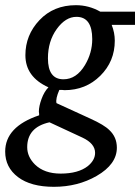

<svg xmlns="http://www.w3.org/2000/svg" viewBox="-51 -503 542 741"><path d="M470 -407H380Q392 -377 392 -346Q392 -266 336 -210.5Q280 -155 198 -155Q195 -155 188 -156Q182 -156 178 -156Q163 -122 167 -105L298 -45Q351 -21 371 -1Q400 26 400 67Q400 131 322 176Q249 218 157 218Q68 218 18.5 180.5Q-31 143 -31 82Q-31 -14 100 -58Q100 -59 100 -64Q99 -69 99 -72Q99 -93 109.5 -121.5Q120 -150 136 -166Q47 -206 47 -290Q47 -368 101.5 -425.5Q156 -483 242 -483Q292 -483 336 -458H470ZM305 -352Q305 -438 244 -438Q202 -438 168 -391Q134 -344 134 -278Q134 -197 194 -197Q244 -197 277 -252Q305 -299 305 -352ZM316 87Q316 51 267 28L140 -31Q54 -12 54 65Q54 102 84 132Q120 167 183 167Q251 167 288 138Q316 115 316 87Z"/></svg>

Font: Apparatus SIL
Style: Italic
Weight: 400
Italic angle: -11°
Version: Version 1.0